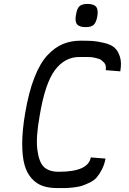

<svg xmlns="http://www.w3.org/2000/svg" viewBox="-20 -957 658 977"><path d="M416 -819Q383 -819 371.5 -834Q360 -849 367 -884Q372 -914 384.5 -925.5Q397 -937 425 -937Q458 -937 469.5 -922Q481 -907 475 -872Q469 -842 456.5 -830.5Q444 -819 416 -819ZM271 0Q230 0 198.5 -10.5Q167 -21 142 -48Q117 -75 105 -117.5Q93 -160 93 -226.5Q93 -293 108 -381Q126 -488 155 -562Q184 -636 221.5 -676Q259 -716 300 -733Q341 -750 391 -750Q428 -750 451 -748.5Q474 -747 508.5 -739Q543 -731 561.5 -715.5Q580 -700 590 -669Q600 -638 592 -594L518 -600Q520 -612 518 -622Q516 -632 509.5 -638.5Q503 -645 496.5 -650.5Q490 -656 478 -659Q466 -662 458 -664Q450 -666 436.5 -666.5Q423 -667 417 -667Q411 -667 399 -667Q387 -667 386 -667H384Q309 -667 259 -599.5Q209 -532 182 -369Q162 -259 170 -195.5Q178 -132 203.5 -107.5Q229 -83 278 -83H280Q429 -83 442 -156L517 -150Q511 -118 498 -93.5Q485 -69 471.5 -53.5Q458 -38 434.5 -27Q411 -16 395.5 -11Q380 -6 351.5 -3Q323 0 311 0Q299 0 271 0Z"/></svg>

Font: Hermit LightItalic
Style: Regular
Weight: 300
Italic angle: -10°
Designer: Pablo Caro
Version: Version 2.000;PS 002.000;hotconv 1.0.88;makeotf.lib2.5.64775